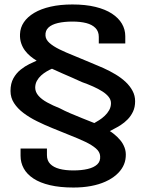

<svg xmlns="http://www.w3.org/2000/svg" viewBox="-20 -700 660 859"><path d="M308.5 139Q351.5 139 387.2 132.2Q423 125.5 451.2 112.8Q479.5 100 499.2 83Q519 66 530 45.5Q541 25 542.5 2Q544.5 -21 537.2 -40Q530 -59 517.5 -73.5Q505 -88 492.5 -98.2Q480 -108.5 471.5 -113.5Q478 -117.5 491.2 -124Q504.5 -130.5 520.5 -140.8Q536.5 -151 551 -165.8Q565.5 -180.5 575 -200.5Q584.5 -220.5 584.5 -247Q584.5 -272 573.2 -293.2Q562 -314.5 542.5 -333Q523 -351.5 497.2 -367Q471.5 -382.5 442 -395.8Q412.5 -409 382.5 -421Q344.5 -437.5 309.2 -451.5Q274 -465.5 246 -479.2Q218 -493 201.2 -508Q184.5 -523 183.5 -540.5Q182 -563 196.8 -576.8Q211.5 -590.5 239.2 -597Q267 -603.5 304.5 -603.5Q339.5 -603.5 365.8 -596.8Q392 -590 407 -574.8Q422 -559.5 422 -535V-505.5H540.5V-538Q540.5 -568 525.5 -593.8Q510.5 -619.5 480.8 -639Q451 -658.5 406.8 -669.2Q362.5 -680 304 -680Q249.5 -680 206.5 -670.2Q163.5 -660.5 133.2 -642.5Q103 -624.5 86.8 -600.5Q70.5 -576.5 69.5 -547.5Q68.5 -525 74.8 -506.5Q81 -488 92 -473.5Q103 -459 116.5 -448Q130 -437 144 -428.5Q131 -423 111.5 -413.5Q92 -404 72.5 -388.5Q53 -373 40 -349.8Q27 -326.5 27 -293Q27 -263 42.8 -238.8Q58.5 -214.5 85 -194.5Q111.5 -174.5 145.2 -157.8Q179 -141 215 -126.5Q255.5 -109.5 293.2 -94.8Q331 -80 361 -65.8Q391 -51.5 409 -36Q427 -20.5 428 -1.5Q430 21.5 415 35.5Q400 49.5 372.2 56Q344.5 62.5 308 62.5Q272.5 62.5 246 55.5Q219.5 48.5 204.8 33.5Q190 18.5 190 -6V-35.5H72V-3Q72 27.5 86.2 53.5Q100.5 79.5 129.8 98.8Q159 118 203.8 128.5Q248.5 139 308.5 139ZM402 -149.5Q375.5 -160 348 -171Q320.5 -182 294.8 -193Q269 -204 247.5 -215.5Q216 -228 191 -241.8Q166 -255.5 152 -271.8Q138 -288 137.5 -307Q137.5 -324.5 145 -338.2Q152.5 -352 164.2 -362.5Q176 -373 188.8 -380.5Q201.5 -388 212.5 -392.5Q234 -382.5 256.8 -372.5Q279.5 -362.5 302.2 -352.8Q325 -343 346 -333Q373 -323.5 396.5 -313Q420 -302.5 438 -291Q456 -279.5 466.2 -266.5Q476.5 -253.5 476.5 -238.5Q476.5 -221.5 468.5 -207.2Q460.5 -193 448.5 -181.8Q436.5 -170.5 423.8 -162.5Q411 -154.5 402 -149.5Z"/></svg>

Font: Anybody UltraCondensed Thin SemiBold
Style: Regular
Weight: 600
Version: Version 1.111